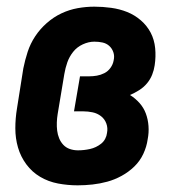

<svg xmlns="http://www.w3.org/2000/svg" viewBox="-20 -548 540 576"><path d="M213 8Q183 8 154 2.5Q125 -3 100.5 -17.5Q76 -32 59 -55Q42 -78 34 -105.5Q26 -133 26 -163Q26 -193 31 -223L50 -343Q55 -368 63 -392.5Q71 -417 85.5 -439Q100 -461 120.5 -479Q141 -497 164.5 -508Q188 -519 213 -523.5Q238 -528 263 -528Q288 -528 313.5 -524.5Q339 -521 361.5 -512Q384 -503 402.5 -487Q421 -471 432 -450Q443 -429 445.5 -403.5Q448 -378 444 -352Q442 -338 436.5 -324Q431 -310 421 -298Q411 -286 397.5 -277.5Q384 -269 370 -263Q386 -253 398.5 -239Q411 -225 417.5 -207.5Q424 -190 425.5 -170Q427 -150 423 -130Q420 -108 410 -86.5Q400 -65 383 -48.5Q366 -32 345 -20.5Q324 -9 302 -3Q280 3 257.5 5.5Q235 8 213 8ZM214 -97Q223 -97 232 -98Q241 -99 250 -101Q259 -103 267.5 -107Q276 -111 283.5 -117Q291 -123 295.5 -131.5Q300 -140 301 -149Q304 -164 299 -177.5Q294 -191 283 -199.5Q272 -208 258 -211Q244 -214 229 -214H202L220 -319H247Q259 -319 270.5 -321Q282 -323 293 -328.5Q304 -334 311.5 -344.5Q319 -355 321 -367Q324 -380 320 -391.5Q316 -403 307.5 -410.5Q299 -418 287.5 -420.5Q276 -423 263 -423Q246 -423 228.5 -415Q211 -407 199.5 -392.5Q188 -378 182 -361Q176 -344 173 -326L153 -206Q151 -194 150.5 -181Q150 -168 151.5 -156Q153 -144 157.5 -133Q162 -122 170 -113.5Q178 -105 189.5 -101Q201 -97 214 -97Z"/></svg>

Font: Iosevka Term Curly Extrabold
Style: Italic
Weight: 800
Italic angle: -9°
Designer: Belleve Invis
Foundry: Belleve Invis
Version: Version 32.3.0